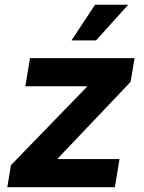

<svg xmlns="http://www.w3.org/2000/svg" viewBox="-20 -777 596 797"><path d="M10.3 0 25.4 -91.3 339.8 -415.5 340.3 -418.9H85.4L104.5 -535.6H538.6L522 -437L220.7 -120.1L220.2 -116.7H476.1L457 0ZM276.9 -609.4 374.5 -757.3H512.2L378.9 -609.4Z"/></svg>

Font: Inter 20pt
Style: Bold Italic
Weight: 700
Italic angle: -9.3988°
Version: Version 4.001;git-66647c0bb